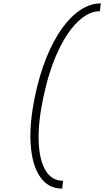

<svg xmlns="http://www.w3.org/2000/svg" viewBox="-20 -965 640 1130"><path d="M346 145Q264 145 216.5 76.5Q169 8 160.5 -115.5Q152 -239 187 -404Q213 -526 253 -625.5Q293 -725 344 -796.5Q395 -868 453.5 -906.5Q512 -945 573 -945L568 -899Q501 -899 436.5 -836Q372 -773 320 -660Q268 -547 236 -396Q204 -248 207.5 -136.5Q211 -25 247.5 37Q284 99 351 99Z"/></svg>

Font: Victor Mono Thin
Style: Italic
Weight: 100
Italic angle: -12°
Monospace: yes
Designer: Rune Bjørnerås
Version: Version 1.561;gftools[0.9.30]